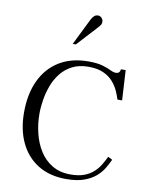

<svg xmlns="http://www.w3.org/2000/svg" viewBox="-101 -1012 851 1097"><g transform="rotate(10 324.5 -464.0)"><path d="M359 12Q263 12 195.5 -30Q128 -72 92.5 -147Q57 -222 57 -322Q57 -429 94 -507.5Q131 -586 201 -629Q271 -672 370 -672Q421 -672 451.5 -663Q482 -654 501 -644.5Q520 -635 534 -635Q544 -635 550 -639.5Q556 -644 557 -649L560 -660H587L597 -486H570Q563 -509 551 -535.5Q539 -562 517.5 -586.5Q496 -611 461.5 -626.5Q427 -642 375 -642Q321 -642 282 -622Q243 -602 216.5 -569Q190 -536 174.5 -495Q159 -454 152 -411Q145 -368 145 -329Q145 -272 158.5 -216.5Q172 -161 200 -116.5Q228 -72 272.5 -45Q317 -18 379 -18Q426 -18 458 -30Q490 -42 512 -62Q534 -82 548.5 -106Q563 -130 575 -155L600 -142Q589 -118 573 -91Q557 -64 530.5 -41Q504 -18 462.5 -3Q421 12 359 12ZM263 -755 339 -909Q347 -924 356 -932Q365 -940 378 -940Q390 -940 399 -930.5Q408 -921 408 -908Q408 -898 403.5 -890.5Q399 -883 384 -867L281 -755Z"/></g></svg>

Font: Frank Ruhl Libre Light
Style: Regular
Weight: 300
Designer: Yanek Iontef
Foundry: Fontef
Version: Version 6.003;gftools[0.9.30]